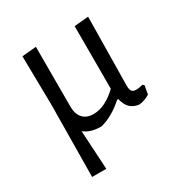

<svg xmlns="http://www.w3.org/2000/svg" viewBox="-153 -577 838 879"><g transform="rotate(-30 266.0 -137.5)"><path d="M501 -59 493 -14Q466 3 436 6Q407 2 390 -14.5Q373 -31 365 -64H359Q299 -10 236 6Q178 6 146 -21L158 185H83L87 -194L83 -453L158 -460V-148Q157 -107 176.5 -84Q196 -61 234 -61Q295 -61 359 -122V-453L434 -460L429 -98Q429 -77 435.5 -68.5Q442 -60 458 -60Q475 -60 493 -66Z"/></g></svg>

Font: Alegreya Sans
Style: Regular
Weight: 400
Designer: Juan Pablo del Peral
Foundry: Huerta Tipografica
Version: Version 2.008; ttfautohint (v1.6)